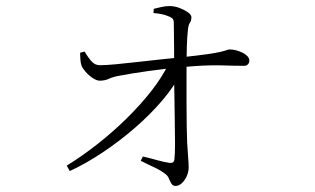

<svg xmlns="http://www.w3.org/2000/svg" viewBox="-20 -575 1040 633"><path d="M451 -59Q473 -54 498 -47Q523 -40 539 -38Q553 -36 555 -49Q557 -64 557 -103.5Q557 -143 556 -192Q555 -241 554.5 -287Q554 -333 554 -363Q554 -386 554 -411.5Q554 -437 553.5 -460.5Q553 -484 553 -499Q553 -510 548.5 -514Q544 -518 534 -522Q524 -526 512 -528.5Q500 -531 486 -532L487 -546Q497 -548 510.5 -551.5Q524 -555 539 -555Q556 -555 572.5 -548.5Q589 -542 600 -534Q611 -526 611 -519Q611 -506 606 -500Q601 -494 599 -471Q597 -452 596 -423.5Q595 -395 595 -372Q595 -347 595 -311Q595 -275 595 -236Q595 -197 595.5 -162.5Q596 -128 597 -105Q599 -70 600.5 -53.5Q602 -37 602 -23Q602 -9 596 5Q590 19 580 28.5Q570 38 559 38Q550 38 545.5 31Q541 24 537.5 15Q534 6 527 0Q511 -13 487 -24Q463 -35 444 -45ZM244 -401 259 -405Q272 -383 283 -371.5Q294 -360 309 -360Q328 -360 360.5 -363Q393 -366 432 -370.5Q471 -375 509 -379Q547 -383 577 -386Q633 -392 664 -396.5Q695 -401 709 -404.5Q723 -408 728 -410Q733 -412 737 -412Q748 -412 759 -409Q770 -406 780 -401Q790 -396 796 -389.5Q802 -383 802 -375Q802 -368 797.5 -363Q793 -358 785 -358Q757 -358 706.5 -359.5Q656 -361 573 -353Q520 -348 467 -340.5Q414 -333 377 -326Q353 -322 339.5 -315.5Q326 -309 309 -309Q299 -309 286 -317.5Q273 -326 262.5 -338Q252 -350 249 -358Q246 -366 245 -379Q244 -392 244 -401ZM210 -11 200 -29Q249 -59 299.5 -98.5Q350 -138 396 -183Q442 -228 478.5 -274.5Q515 -321 536 -365L578 -366L576 -334Q555 -291 516 -245Q477 -199 426.5 -155Q376 -111 320 -73.5Q264 -36 210 -11Z"/></svg>

Font: Noto Serif KR
Style: Regular
Weight: 200
Designer: Ryoko NISHIZUKA 西塚涼子 (kana & ideographs); Frank Grießhammer (Latin, Greek & Cyrillic); Wenlong ZHANG 张文龙 (bopomofo); San
Foundry: Adobe
Version: Version 2.001;hotconv 1.1.0;makeotfexe 2.6.0